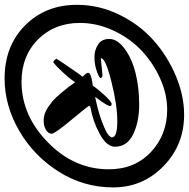

<svg xmlns="http://www.w3.org/2000/svg" viewBox="-16 -742 803 816"><g transform="rotate(90 385.0 -333.5)"><path d="M464 -715Q593 -715 683 -627Q773 -539 773 -413.5Q773 -288 706 -182Q639 -76 532 -14Q425 48 310 48Q172 48 84.5 -39Q-3 -126 -3 -260Q-3 -354 39.5 -440.5Q82 -527 149 -586Q216 -645 299.5 -680Q383 -715 464 -715ZM442 -643Q377 -643 311 -613.5Q245 -584 192.5 -535Q140 -486 107 -416Q74 -346 74 -272Q74 -164 144 -94Q214 -24 324 -24Q467 -24 581.5 -136Q696 -248 696 -395Q696 -505 622.5 -574Q549 -643 442 -643ZM294 -368 226 -361Q224 -361 224 -362Q224 -381 323.5 -406Q423 -431 491.5 -431Q560 -431 560 -409Q560 -393 516.5 -375Q473 -357 433 -347Q393 -337 388 -337L408 -364Q427 -392 427 -399.5Q427 -407 418 -407Q409 -407 381 -376.5Q353 -346 341 -327L328 -325Q286 -319 286 -307Q286 -301 294.5 -292.5Q303 -284 303 -282Q303 -288 240 -194L226 -172Q235 -159 241 -159Q243 -159 261 -176Q309 -224 326 -252Q344 -225 369 -195.5Q394 -166 405 -157Q416 -148 430 -138Q460 -118 487 -118Q514 -118 529.5 -128.5Q545 -139 545 -152Q545 -165 485.5 -236.5Q426 -308 426 -311.5Q426 -315 436 -318Q492 -327 546 -356.5Q600 -386 600 -421Q600 -473 547 -498.5Q494 -524 421 -524Q348 -524 286.5 -508.5Q225 -493 183.5 -462Q142 -431 142 -397.5Q142 -364 166 -349Q190 -334 217.5 -334Q245 -334 266.5 -340Q288 -346 298 -351.5Q308 -357 308 -359Q308 -368 294 -368Z"/></g></svg>

Font: Mrs Sheppards
Style: Regular
Weight: 400
Version: Version 1.000